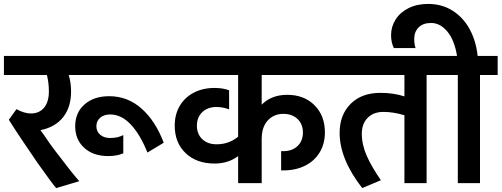

<svg xmlns="http://www.w3.org/2000/svg" viewBox="-30 -933 2555 978"><path d="M830 -551H320Q332 -512 332 -467Q332 -387 291.5 -336Q251 -285 176 -270L195 -244Q223 -201 254 -161Q345 -41 374 -10L256 25Q238 5 160 -105Q123 -159 82 -220Q41 -281 15 -323L54 -377Q94 -355 127 -355Q170 -355 194.5 -384.5Q219 -414 219 -467Q219 -511 209 -551H-10V-648H830ZM353 -290Q353 -359 400.5 -401Q448 -443 526 -443Q620 -443 691 -380Q762 -317 804 -206L721 -156Q684 -248 636 -299Q588 -350 531 -350Q500 -350 480.5 -333.5Q461 -317 461 -290Q461 -263 480.5 -246.5Q500 -230 531 -230Q570 -230 598 -245V-152Q566 -138 521 -138Q445 -138 399 -180Q353 -222 353 -290Z M1670 -551H1303V-400Q1353 -450 1433 -450Q1519 -450 1572 -397Q1625 -344 1625 -258Q1625 -201 1598.5 -157Q1572 -113 1524 -89Q1476 -65 1413 -65H1402V-163H1413Q1458 -163 1485.5 -189Q1513 -215 1513 -258Q1513 -301 1485.5 -327Q1458 -353 1413 -353Q1365 -353 1334 -319.5Q1303 -286 1303 -224V0H1183V-138Q1133 -100 1063 -100Q971 -100 915.5 -153Q860 -206 860 -293Q860 -350 885.5 -393.5Q911 -437 957 -461Q1003 -485 1063 -485Q1106 -485 1137 -473V-376Q1104 -388 1073 -388Q1028 -388 1000.5 -362Q973 -336 973 -293Q973 -250 1000.5 -224Q1028 -198 1073 -198Q1107 -198 1135.5 -209Q1164 -220 1183 -237V-551H810V-648H1670Z M2233 -551H2143V0H2030V-346Q1973 -363 1923 -363Q1873 -363 1843 -333Q1813 -303 1813 -251Q1813 -196 1838 -139.5Q1863 -83 1910 -15L1815 25Q1700 -123 1700 -256Q1700 -348 1756 -404Q1812 -460 1908 -460Q1975 -460 2030 -442V-551H1650V-648H2233Z M1962 -754Q1962 -797 1985 -833.5Q2008 -870 2051 -891.5Q2094 -913 2151 -913Q2221 -913 2275.5 -878.5Q2330 -844 2362.5 -784Q2395 -724 2403 -648H2505V-551H2415V0H2302V-551H2212V-648H2298Q2285 -729 2248.5 -772.5Q2212 -816 2166 -816Q2125 -816 2102.5 -793.5Q2080 -771 2080 -736Q2080 -706 2087 -688H1976Q1962 -718 1962 -754Z"/></svg>

Font: Madhuban Medium
Style: Regular
Weight: 500
Designer: jaikishan Patel
Foundry: MagicType
Version: Version 1.000